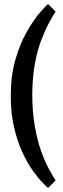

<svg xmlns="http://www.w3.org/2000/svg" viewBox="-20 -726 308 946"><path d="M217 200Q207 192 186 170Q165 148 139 111Q113 74 89 21.5Q65 -31 49 -100Q33 -169 33 -254Q33 -353 55.5 -431Q78 -509 110.5 -566.5Q143 -624 173 -659.5Q203 -695 217 -706L254 -669Q240 -648 221 -612.5Q202 -577 183 -527.5Q164 -478 152 -413Q140 -348 139 -265Q139 -174 151.5 -103.5Q164 -33 183 19.5Q202 72 221.5 107.5Q241 143 254 163Z"/></svg>

Font: Rasa SemiBold
Style: Regular
Weight: 600
Designer: Anna Giedrys (Yrsa+Rasa design), David Brezina (Yrsa art-direction, Rasa art-direction, design)
Foundry: Rosetta Type Foundry
Version: Version 2.004